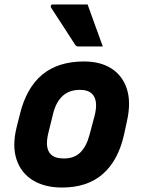

<svg xmlns="http://www.w3.org/2000/svg" viewBox="-20 -827 640 859"><path d="M356 -552Q429 -552 478.5 -520.5Q528 -489 547.5 -429.5Q567 -370 548 -285L535 -225Q509 -109 440 -48.5Q371 12 258 12Q180 12 127 -20.5Q74 -53 54 -113.5Q34 -174 54 -256L69 -316Q98 -434 169 -493Q240 -552 356 -552ZM338 -425Q290 -425 260.5 -398Q231 -371 218 -320L196 -231Q180 -164 207 -137Q225 -118 266 -118Q313 -118 340 -145.5Q367 -173 380 -222L403 -308Q421 -378 392 -407Q374 -425 338 -425ZM372 -807Q389 -759 406 -712.5Q423 -666 440 -619H331Q321 -619 316 -627Q286 -674 261.5 -711.5Q237 -749 209 -792Q206 -797 207.5 -802Q209 -807 216 -807Z"/></svg>

Font: Recursive Mn Lnr St XBd
Style: Italic
Weight: 800
Italic angle: -15°
Monospace: yes
Version: Version 1.079;hotconv 1.0.112;makeotfexe 2.5.65598; ttfautoh